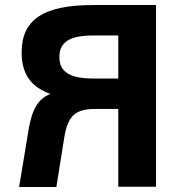

<svg xmlns="http://www.w3.org/2000/svg" viewBox="-20 -742 700 763"><path d="M450 -430H351C258 -430 216 -456 216 -515C216 -575 257 -601 351 -601H450ZM600 0V-722H450V-692V-722H350C151 -722 66 -663 66 -534C66 -448 103 -396 180 -369C129 -347 106 -306 92 -217L56 1H204L236 -199C250 -282 280 -309 358 -309H450V0Z"/></svg>

Font: Perun
Style: Bold
Weight: 700
Foundry: Copyright (c) Stefan Peev, Context Ltd, 2016
Version: Version 1.089